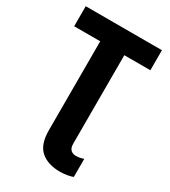

<svg xmlns="http://www.w3.org/2000/svg" viewBox="-229 -824 1049 1187"><g transform="rotate(30 295.5 -231.0)"><path d="M397 252Q309 252 259 208.5Q209 165 209 64V-571H23V-714H567V-571H381V61Q381 91 395.5 104.5Q410 118 432 118Q449 118 464 114.5Q479 111 487 108V237Q475 242 449.5 247Q424 252 397 252Z"/></g></svg>

Font: Noto Sans ExtraBold
Style: Regular
Weight: 800
Designer: Monotype Design Team
Foundry: Monotype Imaging Inc.
Version: Version 2.007